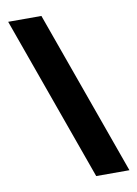

<svg xmlns="http://www.w3.org/2000/svg" viewBox="-88 -770 643 898"><g transform="rotate(-10 234.0 -321.0)"><path d="M14.8 -712H172.6L452.8 70H295Z"/></g></svg>

Font: Work Sans
Style: Regular
Weight: 400
Designer: Wei Huang
Foundry: Wei Huang
Version: Version 2.006; ttfautohint (v1.8.1.43-b0c9)